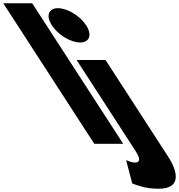

<svg xmlns="http://www.w3.org/2000/svg" viewBox="-508 -880 1096 1175"><path d="M-153.6 -830C-211.6 -830 -228.2 -783 -190.6 -725C-153 -667 -75.6 -620 -17.6 -620C40.4 -620 57 -667 19.4 -725C-18.2 -783 -95.6 -830 -153.6 -830ZM-39.3 -513H137.7L521.2 79C580.1 170 604.1 275 463.1 275C379.1 275 333.5 254 301.4 243L263.8 100C263.8 100 296.5 115 318.5 115C348.5 115 353.2 93 322.1 45ZM69 0H246L-311 -860H-488Z"/></svg>

Font: Hussar
Style: BdOpOblSeven
Weight: 700
Foundry: Cannot Into Space Fonts
Version: Version 2.00